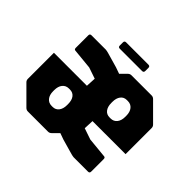

<svg xmlns="http://www.w3.org/2000/svg" viewBox="-148 -863 1068 1068"><g transform="rotate(45 386.0 -329.0)"><path d="M539 0Q534.5 0 529 -1.5Q523.5 -3 518.5 -4L429 -29.5L329.5 -65Q315.5 -70 315.5 -92.5V-421.5Q315.5 -433.5 324 -441.5L424 -541.5Q432.5 -550 444 -550H602.5Q614 -550 622.5 -541.5L722.5 -441.5Q731 -433.5 731 -421.5V-216.5H471L468.5 -158L534.5 -135.5L656.5 -123.5Q664.5 -122 664.5 -111V-12.5Q664.5 0 652 0ZM179 0Q167.5 0 159 -8.5L59 -108.5Q50.5 -116.5 50.5 -128.5V-333.5H310L313 -392L247 -414.5L125 -426.5Q117 -428 117 -439V-537.5Q117 -550 129.5 -550H242.5Q247 -550 252.5 -548.5Q258 -547 263 -546L352 -520.5L452 -485Q466 -480 466 -457.5V-128.5Q466 -116.5 457.5 -108.5L357.5 -8.5Q349 0 337.5 0ZM250 -115.5H258.5Q281 -115.5 294.5 -132.8Q308 -150 308 -179.5V-188Q308 -218 294.8 -235Q281.5 -252 258 -252H250Q226.5 -252 212.5 -234.8Q198.5 -217.5 198.5 -188V-179.5Q198.5 -150 212.5 -132.8Q226.5 -115.5 250 -115.5ZM523.5 -298H531.5Q555 -298 569 -315.2Q583 -332.5 583 -362V-370.5Q583 -400 569 -417.2Q555 -434.5 531.5 -434.5H523Q500 -434.5 486.8 -417.2Q473.5 -400 473.5 -370.5V-362Q473.5 -332.5 486.8 -315.2Q500 -298 523.5 -298ZM293.5 -608.5Q281 -608.5 281 -621V-646Q281 -658.5 293.5 -658.5H469Q481.5 -658.5 481.5 -646V-621Q481.5 -608.5 469 -608.5Z"/></g></svg>

Font: Jaro 24pt
Style: Regular
Weight: 400
Designer: Agyei Archer, Celine Hurka, Mirko Velimirović
Version: Version 1.000